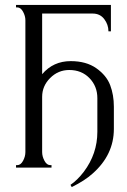

<svg xmlns="http://www.w3.org/2000/svg" viewBox="-20 -680 517 779"><path d="M267 -432Q330 -432 371 -403Q412 -374 427 -334.5Q442 -295 442 -247V-157Q442 -52 356 24Q324 53 271 79L266 70Q294 51 320 17Q375 -56 375 -145V-282Q375 -330 343 -363Q311 -396 261 -396Q216 -396 183.5 -363.5Q151 -331 151 -287V-63Q151 -45 160.5 -27.5Q170 -10 184 -10H189V0H45V-10H50Q64 -10 73.5 -27.5Q83 -45 83 -63V-598Q83 -615 73.5 -632.5Q64 -650 50 -650H45V-660H430V-553H420Q420 -580 403 -602.5Q386 -625 356 -625H151V-379Q196 -432 267 -432Z"/></svg>

Font: Forum
Style: Regular
Weight: 400
Designer: Denis Masharov
Foundry: Denis Masharov
Version: Version 1.000